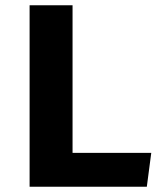

<svg xmlns="http://www.w3.org/2000/svg" viewBox="-20 -713 640 733"><path d="M93 0V-693H257V-129.5H557.5L540.5 0Z"/></svg>

Font: Fira Code Light
Style: Bold
Weight: 700
Monospace: yes
Version: Version 5.002